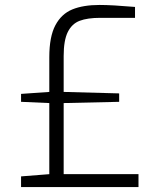

<svg xmlns="http://www.w3.org/2000/svg" viewBox="-20 -755 649 775"><path d="M65 -43 179 -52V-339L65 -344V-376L179 -384V-524Q179 -607 203.5 -653Q228 -699 272 -717Q316 -735 382 -735Q432 -735 525 -727V-683H385Q333 -683 301.5 -671Q270 -659 253.5 -625.5Q237 -592 237 -529V-384L461 -378V-344L237 -339V-52H539V0H65Z"/></svg>

Font: Exo Light
Style: Regular
Weight: 300
Designer: Natanael Gama
Foundry: Natanael Gama
Version: Version 1.500; ttfautohint (v1.6)